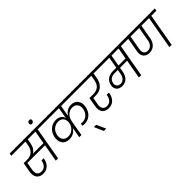

<svg xmlns="http://www.w3.org/2000/svg" viewBox="147 -2226 3772 3772"><g transform="rotate(-45 2033.0 -339.5)"><path d="M466 -588Q454 -524 425 -481.5Q396 -439 359 -415H649L697 -686H484ZM36 -740H911L901 -686H760L640 0H576L640 -363H150L122 -203Q110 -134 136.5 -90Q163 -46 231 -46Q263 -46 288.5 -58Q314 -70 332.5 -91Q351 -112 363 -140.5Q375 -169 380 -202H442Q436 -157 419 -118Q402 -79 374.5 -51Q347 -23 309.5 -7Q272 9 225 9Q177 9 142 -7Q107 -23 86 -52Q65 -81 58 -121Q51 -161 59 -209L95 -411H193Q281 -411 334.5 -459Q388 -507 403 -588L421 -686H26Z M757 -841Q737 -841 726 -854.5Q715 -868 718 -888Q721 -908 736.5 -921Q752 -934 772 -934Q793 -934 803.5 -921Q814 -908 811 -888Q808 -868 792.5 -854.5Q777 -841 757 -841Z M1267 -218Q1237 -170 1186.5 -138Q1136 -106 1064 -106Q1018 -106 980.5 -122.5Q943 -139 919 -169Q895 -199 885.5 -242.5Q876 -286 886 -340Q895 -392 919 -434Q943 -476 976.5 -505Q1010 -534 1052 -550Q1094 -566 1141 -566Q1178 -566 1206 -557Q1234 -548 1254.5 -533Q1275 -518 1288.5 -497.5Q1302 -477 1308 -453L1349 -686H843L853 -740H1913L1904 -686H1409L1368 -451Q1396 -499 1445 -532.5Q1494 -566 1566 -566Q1611 -566 1647 -549.5Q1683 -533 1706.5 -503Q1730 -473 1739 -431Q1748 -389 1739 -338Q1729 -283 1706 -240.5Q1683 -198 1650 -168.5Q1617 -139 1575.5 -124Q1534 -109 1489 -109Q1473 -109 1457.5 -111Q1442 -113 1430 -116L1439 -168Q1449 -165 1461 -164Q1473 -163 1485 -163Q1518 -163 1549 -174.5Q1580 -186 1605.5 -208.5Q1631 -231 1649.5 -264Q1668 -297 1675 -339Q1682 -378 1675 -410Q1668 -442 1650 -464.5Q1632 -487 1604.5 -499Q1577 -511 1543 -511Q1499 -511 1465 -495Q1431 -479 1407 -453Q1383 -427 1368 -395Q1353 -363 1347 -331L1289 0H1228ZM1088 -161Q1132 -161 1166.5 -177Q1201 -193 1225.5 -217.5Q1250 -242 1265 -271.5Q1280 -301 1286 -329L1288 -338H1287Q1292 -368 1288 -398.5Q1284 -429 1268 -454Q1252 -479 1223 -495Q1194 -511 1149 -511Q1115 -511 1082.5 -499Q1050 -487 1023 -465Q996 -443 977 -410.5Q958 -378 951 -338Q943 -296 950.5 -263Q958 -230 976.5 -207.5Q995 -185 1023.5 -173Q1052 -161 1088 -161Z M1572 62H1635L1723 255H1657Z M1856 -740H2450L2441 -686H2312L2294 -579Q2274 -467 2208 -408Q2142 -349 2030 -349H1968L1942 -203Q1935 -169 1938.5 -140Q1942 -111 1955.5 -90Q1969 -69 1992 -57.5Q2015 -46 2048 -46Q2108 -46 2146 -85.5Q2184 -125 2195 -191L2198 -208H2260Q2259 -203 2258.5 -199Q2258 -195 2258 -192Q2242 -100 2187 -45.5Q2132 9 2044 9Q1996 9 1960.5 -7Q1925 -23 1904 -51.5Q1883 -80 1876.5 -119.5Q1870 -159 1879 -206L1913 -402H2020Q2107 -402 2160.5 -445.5Q2214 -489 2230 -579L2249 -686H1846Z M2546 -166Q2599 -166 2634.5 -203.5Q2670 -241 2683 -310L2698 -398H2597Q2541 -398 2500.5 -367Q2460 -336 2451 -281Q2441 -228 2468.5 -197Q2496 -166 2546 -166ZM3007 -686H2810L2768 -451H2965ZM2392 -740H3221L3211 -686H3071L2950 0H2886L2956 -398H2759L2744 -313Q2727 -214 2673.5 -162.5Q2620 -111 2539 -111Q2500 -111 2469 -123.5Q2438 -136 2418.5 -158.5Q2399 -181 2391.5 -212Q2384 -243 2391 -281Q2398 -321 2417 -353Q2436 -385 2464.5 -406.5Q2493 -428 2529 -439.5Q2565 -451 2605 -451H2708L2749 -686H2382Z M3382 -248Q3439 -248 3476.5 -285.5Q3514 -323 3525 -382L3578 -686H3339L3286 -382Q3275 -323 3300.5 -285.5Q3326 -248 3382 -248ZM3163 -740H4066L4057 -686H3916L3795 0H3732L3852 -686H3641L3588 -388Q3581 -346 3563.5 -310Q3546 -274 3519.5 -248.5Q3493 -223 3457.5 -208.5Q3422 -194 3379 -194Q3336 -194 3303.5 -208Q3271 -222 3250.5 -247.5Q3230 -273 3222.5 -309Q3215 -345 3223 -388L3276 -686H3153Z"/></g></svg>

Font: SVN-Poppins Light
Style: Italic
Weight: 300
Italic angle: -10°
Designer: Ninad Kale (Devanagari), Jonny Pinhorn (Latin)
Foundry: Indian Type Foundry
Version: Version 3.002 2017; ttfautohint (v1.8.3)